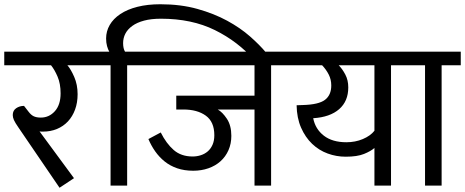

<svg xmlns="http://www.w3.org/2000/svg" viewBox="-30 -873 2187 903"><path d="M318 -35 250 10 57 -273Q41 -296 35.5 -308.5Q30 -321 30 -332Q30 -353 46 -364Q62 -375 83 -375L104 -348Q116 -332 129 -326Q142 -320 162 -320Q201 -320 228 -350Q255 -380 255 -434Q255 -479 241 -512Q227 -545 210 -566H-10V-630H420V-566H287Q303 -548 319 -511.5Q335 -475 335 -430Q335 -390 323 -357.5Q311 -325 289.5 -302Q268 -279 238 -266.5Q208 -254 172 -254Q167 -254 164 -254Q161 -254 156 -255Z M484 -630Q478 -640 473.5 -656Q469 -672 469 -692Q469 -726 486 -755.5Q503 -785 536 -807Q569 -829 616.5 -841Q664 -853 724 -853Q820 -853 898.5 -831Q977 -809 1038.5 -775.5Q1100 -742 1145.5 -702Q1191 -662 1221 -626L1235 -609L1182 -572L1166 -590Q1089 -678 980.5 -731.5Q872 -785 727 -785Q681 -785 647.5 -776Q614 -767 592 -751Q570 -735 559.5 -714.5Q549 -694 549 -670Q549 -645 558 -630H658V-566H568V0H490V-566H400V-630Z M994 -358Q1016 -346 1037 -314.5Q1058 -283 1058 -234Q1058 -197 1044.5 -166.5Q1031 -136 1007 -114.5Q983 -93 950 -81.5Q917 -70 879 -70Q837 -70 803.5 -81.5Q770 -93 744.5 -113.5Q719 -134 700 -161Q681 -188 668 -219L726 -250Q752 -198 787 -167.5Q822 -137 876 -137Q896 -137 914.5 -143Q933 -149 947 -161Q961 -173 969.5 -192Q978 -211 978 -237Q978 -300 938 -329Q898 -358 832 -358H799V-423H1167V-566H638V-630H1335V-566H1245V0H1167V-358Z M1809 -566V0H1731V-177Q1714 -162 1682 -149Q1650 -136 1596 -136Q1552 -136 1511 -151Q1470 -166 1438 -196.5Q1406 -227 1386 -272.5Q1366 -318 1365 -378L1394 -379Q1469 -381 1498.5 -403.5Q1528 -426 1528 -471Q1528 -499 1516 -522.5Q1504 -546 1485 -566H1315V-630H1899V-566ZM1731 -566H1563Q1580 -549 1594 -522.5Q1608 -496 1608 -462Q1608 -397 1565 -359.5Q1522 -322 1443 -317Q1453 -266 1493 -235Q1533 -204 1599 -204Q1641 -204 1676.5 -219Q1712 -234 1731 -258Z M1969 -566H1879V-630H2137V-566H2047V0H1969Z"/></svg>

Font: Mukta
Style: Regular
Weight: 400
Designer: Girish Dalvi and Yashodeep Gholap
Foundry: Ek Type
Version: Version 2.538;PS 1.001;hotconv 16.6.51;makeotf.lib2.5.65220;